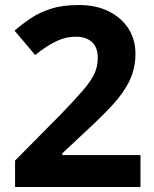

<svg xmlns="http://www.w3.org/2000/svg" viewBox="-20 -744 612 764"><path d="M539 0H40V-105L219 -286Q273 -342 306 -379.5Q339 -417 354 -447.5Q369 -478 369 -513Q369 -556 345.5 -577Q322 -598 282 -598Q241 -598 202 -579Q163 -560 120 -525L38 -622Q69 -649 103.5 -672Q138 -695 183.5 -709.5Q229 -724 293 -724Q363 -724 413.5 -698.5Q464 -673 491.5 -629.5Q519 -586 519 -531Q519 -472 495.5 -423Q472 -374 427.5 -326Q383 -278 320 -220L228 -134V-127H539Z"/></svg>

Font: Noto Sans Gunjala Gondi
Style: Regular
Weight: 400
Designer: Ek Type
Foundry: Ek Type
Version: Version 1.004